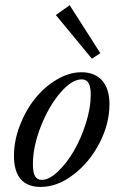

<svg xmlns="http://www.w3.org/2000/svg" viewBox="-20 -721 466 752"><path d="M339.8 -491.2 198.7 -662.1 252.9 -700.7 373 -512.7ZM139.2 11.2Q87.4 11.2 61 -19.5Q34.7 -50.3 34.7 -110.4Q34.7 -169.9 57.9 -230Q81.1 -290 117.7 -335.4Q154.3 -380.9 202.6 -409.4Q251 -438 298.8 -438Q351.1 -438 379.9 -405.8Q408.7 -373.5 408.7 -313Q408.7 -235.8 369.4 -160.2Q330.1 -84.5 267.1 -36.6Q204.1 11.2 139.2 11.2ZM144 -16.6Q172.4 -16.6 206.8 -49.1Q241.2 -81.5 269.3 -129.9Q297.4 -178.2 316.4 -238.3Q335.4 -298.3 335.4 -349.6Q335.4 -381.3 326.9 -395.8Q318.4 -410.2 300.3 -410.2Q261.2 -410.2 216.1 -357.4Q170.9 -304.7 139.9 -225.8Q108.9 -147 108.9 -77.6Q108.9 -45.4 117.2 -31Q125.5 -16.6 144 -16.6Z"/></svg>

Font: Elstob 14pt
Style: Italic
Weight: 400
Italic angle: -20°
Designer: Peter S. Baker
Version: Version 1.015